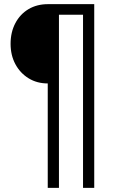

<svg xmlns="http://www.w3.org/2000/svg" viewBox="-20 -725 568 925"><path d="M210 180V-323Q158 -323 117.5 -348Q77 -373 54 -416Q31 -459 31 -514Q31 -570 54 -613.5Q77 -657 117.5 -681Q158 -705 211 -705H434V180H380V-654H264V180Z"/></svg>

Font: Nunito Sans 10pt SemiCondensed Light
Style: Regular
Weight: 300
Width: 4
Designer: Vernon Adams
Foundry: Vernon Adams
Version: Version 3.101;gftools[0.9.27]